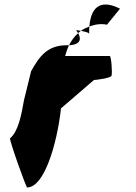

<svg xmlns="http://www.w3.org/2000/svg" viewBox="-20 -714 596 840"><path d="M24 -109C21 -98 97 114 99 106C173 106 229 -81 247 -240L391 -364C398 -364 466 -372 468 -383C472 -394 467 -469 460 -469H265C270 -487 275 -502 282 -516H271C187 -516 151 -466 116 -402L85 -276C74 -213 60 -138 24 -109ZM282 -516C341 -519 332 -551 322 -569C306 -555 293 -538 282 -516ZM313 -582C313 -582 317 -576 322 -569C326 -573 329 -576 334 -579C324 -581 317 -582 313 -582ZM334 -579C350 -576 369 -572 370 -566C370 -578 370 -588 371 -598C358 -593 345 -587 334 -579ZM370 -564V-566ZM371 -598C397 -608 422 -611 448 -606L505 -676C434 -712 379 -699 371 -598Z"/></svg>

Font: Ampere
Style: Ext
Weight: 400
Version: Version 1